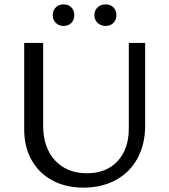

<svg xmlns="http://www.w3.org/2000/svg" viewBox="-20 -855 774 881"><path d="M222 -785Q222 -807 236 -821Q250 -835 272 -835Q294 -835 307.5 -821Q321 -807 321 -785Q321 -764 307.5 -750Q294 -736 272 -736Q250 -736 236 -750Q222 -764 222 -785ZM413 -785Q413 -807 427.5 -821Q442 -835 465 -835Q487 -835 500.5 -821Q514 -807 514 -785Q514 -764 500.5 -750Q487 -736 465 -736Q443 -736 428 -750Q413 -764 413 -785ZM91 -262V-658H178V-279Q178 -178 232.5 -119Q287 -60 379 -60Q468 -60 519.5 -115.5Q571 -171 571 -265V-658H646V-279Q646 -193 611 -128.5Q576 -64 511.5 -29Q447 6 363 6Q282 6 220.5 -27Q159 -60 125 -120.5Q91 -181 91 -262Z"/></svg>

Font: Ysabeau SC Medium
Style: Regular
Weight: 500
Designer: Christian Thalmann (Catharsis Fonts)
Version: Version 0.003